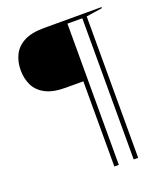

<svg xmlns="http://www.w3.org/2000/svg" viewBox="-149 -816 883 1026"><g transform="rotate(-20 292.5 -303.0)"><path d="M348.5 109H323V-375.5H221.5Q151 -375.5 108.5 -398Q66 -420.5 47.2 -459Q28.5 -497.5 28.5 -545.5Q28.5 -593 47.5 -631.5Q66.5 -670 109 -692.5Q151.5 -715 222 -715H550V-709L458.5 -695V109H433V-694H348.5Z"/></g></svg>

Font: Newsreader Display ExtraLight
Style: Regular
Weight: 275
Designer: Hugues Gentile
Foundry: Production Type
Version: Version 1.001